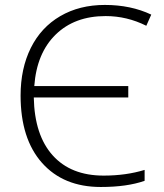

<svg xmlns="http://www.w3.org/2000/svg" viewBox="-20 -744 661 774"><path d="M63 -358.9Q63 -467.8 104.2 -550.8Q145.5 -633.8 222.9 -679Q300.3 -724.1 402.8 -724.1Q507.3 -724.1 589.8 -685.1L569.8 -640.1Q491.7 -679.2 405.8 -679.2Q280.8 -679.2 204.3 -604.5Q127.9 -529.8 118.2 -397H497.1V-351.1H116.2Q119.1 -199.2 192.4 -117.7Q265.6 -36.1 397.9 -36.1Q487.8 -36.1 563 -59.1V-15.1Q492.2 9.8 386.2 9.8Q235.8 9.8 149.4 -87.4Q63 -184.6 63 -358.9Z"/></svg>

Font: Open Sans Light
Style: Regular
Weight: 300
Foundry: Ascender Corporation
Version: Version 1.10